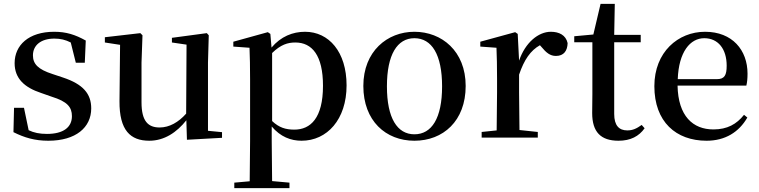

<svg xmlns="http://www.w3.org/2000/svg" viewBox="-20 -706 3896 985"><path d="M228 16C369 16 448 -52 448 -150C448 -225 406 -274 304 -308L250 -326C175 -350 149 -378 149 -422C149 -473 189 -508 259 -508C290 -508 316 -502 343 -488L369 -384H415L420 -498C366 -528 320 -543 258 -543C127 -543 55 -474 55 -382C55 -303 106 -257 191 -229L245 -210C326 -185 349 -156 349 -110C349 -53 305 -19 221 -19C183 -19 154 -25 127 -38L103 -153H52L49 -28C105 0 158 16 228 16Z M939 11 1119 1V-28L1047 -35V-385L1051 -525L1041 -536L862 -512V-488L937 -477L935 -123C896 -79 849 -52 799 -52C740 -52 706 -84 706 -181V-385L711 -525L700 -536L518 -515V-488L596 -476L593 -187C592 -37 649 16 746 16C823 16 887 -27 936 -89Z M1527 16C1658 16 1758 -93 1758 -268C1758 -440 1667 -543 1545 -543C1482 -543 1421 -519 1373 -462L1367 -532L1354 -541L1177 -492V-467L1260 -461C1262 -412 1263 -366 1263 -299V19L1261 224L1182 231V259H1465V231L1376 223L1374 19V-57C1419 -4 1472 16 1527 16ZM1376 -434C1420 -477 1456 -488 1495 -488C1581 -488 1637 -422 1637 -266C1637 -100 1573 -41 1490 -41C1446 -41 1412 -51 1376 -85Z M2106 16C2253 16 2369 -85 2369 -265C2369 -444 2246 -543 2106 -543C1967 -543 1844 -443 1844 -265C1844 -86 1959 16 2106 16ZM2106 -17C2018 -17 1965 -100 1965 -263C1965 -426 2018 -510 2106 -510C2195 -510 2248 -426 2248 -263C2248 -100 2195 -17 2106 -17Z M2527 0H2739V-29L2645 -39L2643 -232V-323C2669 -400 2702 -447 2750 -474L2758 -465C2782 -436 2802 -419 2832 -419C2873 -419 2891 -446 2892 -485C2883 -526 2848 -543 2806 -543C2742 -543 2675 -488 2643 -395L2636 -532L2623 -541L2444 -492V-467L2527 -461C2529 -412 2530 -369 2530 -301V-232L2528 -37L2451 -29V0Z M3153 16C3215 16 3258 -7 3287 -48L3272 -65C3245 -46 3226 -37 3198 -37C3156 -37 3131 -62 3131 -121V-489H3267V-527H3131L3134 -686H3061L3024 -529L2926 -520V-489H3019V-223C3019 -185 3018 -161 3018 -126C3018 -29 3062 16 3153 16Z M3605 16C3700 16 3771 -28 3814 -103L3797 -117C3759 -69 3711 -42 3640 -42C3535 -42 3459 -110 3456 -267H3809C3813 -284 3815 -303 3815 -328C3815 -449 3737 -543 3597 -543C3459 -543 3337 -439 3337 -264C3337 -81 3448 16 3605 16ZM3457 -300C3462 -440 3521 -510 3593 -510C3664 -510 3708 -455 3708 -369C3708 -320 3697 -300 3658 -300Z"/></svg>

Font: Noto Serif SC SemiBold
Style: Regular
Weight: 600
Designer: Ryoko NISHIZUKA 西塚涼子 (kana & ideographs); Frank Grießhammer (Latin, Greek & Cyrillic); Wenlong ZHANG 张文龙 (bopomofo); San
Foundry: Adobe
Version: Version 2.001;hotconv 1.1.0;makeotfexe 2.6.0